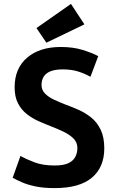

<svg xmlns="http://www.w3.org/2000/svg" viewBox="-20 -950 600 985"><path d="M260 15Q202 15 160.5 6Q119 -3 91 -15.5Q63 -28 45 -38L85 -150Q115 -133 157.5 -117Q200 -101 260 -101Q307 -101 332 -113.5Q357 -126 367 -146.5Q377 -167 377 -190Q377 -220 356.5 -240Q336 -260 305.5 -274.5Q275 -289 244 -301Q213 -313 180 -327.5Q147 -342 118.5 -364Q90 -386 72.5 -419.5Q55 -453 55 -502Q55 -599 119 -654Q183 -709 292 -709Q355 -709 403.5 -694Q452 -679 484 -662L444 -556Q416 -572 381.5 -583Q347 -594 302 -594Q265 -594 241 -585Q217 -576 205 -558Q193 -540 193 -514Q193 -488 211.5 -469.5Q230 -451 258.5 -438Q287 -425 315 -414Q348 -402 383 -386.5Q418 -371 448 -347Q478 -323 496.5 -284.5Q515 -246 515 -189Q515 -92 451.5 -38.5Q388 15 260 15ZM218 -731 167 -806 344 -930 413 -825Z"/></svg>

Font: Ubuntu Sans Mono
Style: Regular
Weight: 400
Monospace: yes
Designer: Dalton Maag Ltd
Foundry: Dalton Maag Ltd
Version: Version 1.006